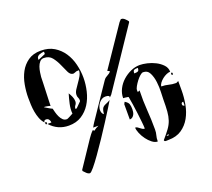

<svg xmlns="http://www.w3.org/2000/svg" viewBox="-132 -918 1252 1136"><g transform="rotate(-20 494.5 -350.0)"><path d="M736 -747Q747 -747 758 -736.5Q769 -726 773 -720Q774 -719 774 -717Q774 -714 773 -713L527 -347L513 -333Q516 -339 513 -342Q510 -345 505 -346.5Q500 -348 495 -348Q490 -348 488 -348Q477 -348 467 -342Q457 -336 449.5 -326.5Q442 -317 437.5 -305.5Q433 -294 433 -284Q433 -275 436 -266.5Q439 -258 447 -253Q449 -274 453 -283.5Q457 -293 464 -298Q471 -303 481.5 -307Q492 -311 507 -320Q501 -309 481.5 -278Q462 -247 436 -206Q410 -165 380 -120.5Q350 -76 323.5 -38.5Q297 -1 277 23Q257 47 250 47Q240 47 229 36.5Q218 26 213 20V13L320 -147Q326 -156 335 -167.5Q344 -179 353 -187L360 -180Q375 -192 393 -200H360L367 -213Q367 -214 375.5 -226.5Q384 -239 397.5 -259Q411 -279 427.5 -303.5Q444 -328 461 -353Q478 -378 493.5 -401Q509 -424 520 -440Q526 -449 532.5 -453.5Q539 -458 545.5 -461.5Q552 -465 557.5 -469Q563 -473 567 -480L553 -487L720 -733Q721 -735 726.5 -740Q732 -745 733 -747ZM138 -313Q138 -323 132 -332Q126 -341 113 -341Q100 -341 100 -327Q85 -343 77 -364Q69 -385 65 -407.5Q61 -430 60 -453Q59 -476 59 -497Q59 -536 66.5 -578Q74 -620 92.5 -654.5Q111 -689 143 -711.5Q175 -734 223 -734Q272 -734 306.5 -713Q341 -692 363.5 -658.5Q386 -625 396.5 -582.5Q407 -540 407 -497Q407 -456 397 -413.5Q387 -371 365.5 -337Q344 -303 310.5 -281.5Q277 -260 230 -260Q160 -260 113 -313ZM240 -722Q234 -722 226 -720.5Q218 -719 210.5 -716Q203 -713 198 -707.5Q193 -702 193 -693V-687L240 -707ZM340 -373Q341 -374 341 -379Q341 -389 337 -396.5Q333 -404 333 -415Q333 -430 343 -446Q353 -462 365 -478.5Q377 -495 387 -512.5Q397 -530 397 -548L380 -547Q378 -546 370 -543Q362 -540 360 -540Q341 -540 330 -563Q319 -586 307 -613.5Q295 -641 277 -664Q259 -687 225 -687Q210 -687 200 -675.5Q190 -664 184.5 -648Q179 -632 176.5 -615Q174 -598 173 -587Q173 -576 172 -550.5Q171 -525 170 -496.5Q169 -468 168 -442.5Q167 -417 167 -407Q164 -408 153.5 -410.5Q143 -413 140 -413H138Q137 -413 135.5 -413.5Q134 -414 133 -414Q129 -414 127 -413Q134 -409 148.5 -400Q163 -391 173 -387Q175 -378 179 -363Q183 -348 189.5 -334Q196 -320 206 -310Q216 -300 230 -300H233Q236 -301 241.5 -303.5Q247 -306 253.5 -309.5Q260 -313 265.5 -316Q271 -319 273 -320Q270 -348 277.5 -381Q285 -414 293 -440Q301 -427 307.5 -412.5Q314 -398 314 -383Q314 -370 306.5 -361Q299 -352 299 -340H307ZM927 -227Q927 -185 919 -141Q911 -97 891 -61Q871 -25 837.5 -2Q804 21 753 21Q750 21 739 21.5Q728 22 727 13Q754 -18 770 -40Q786 -62 794 -85.5Q802 -109 804.5 -139Q807 -169 807 -217Q807 -229 808.5 -260Q810 -291 806 -324Q802 -357 789.5 -382Q777 -407 749 -407Q741 -407 729 -396.5Q717 -386 706 -371.5Q695 -357 687 -342.5Q679 -328 679 -320L680 -307L693 -313Q691 -247 695.5 -188Q700 -129 700 -65Q700 -44 695.5 -29.5Q691 -15 691 8Q674 8 656.5 -5.5Q639 -19 625 -38Q611 -57 602 -78.5Q593 -100 593 -115Q601 -115 607 -111Q613 -107 618.5 -102.5Q624 -98 630.5 -94Q637 -90 645 -90Q645 -105 642 -132.5Q639 -160 635.5 -190Q632 -220 627.5 -248Q623 -276 620 -293Q620 -300 613 -300Q610 -301 599.5 -302Q589 -303 586 -303Q586 -333 600 -360.5Q614 -388 637 -408.5Q660 -429 688 -441.5Q716 -454 745 -454Q764 -454 790.5 -448Q817 -442 841.5 -429.5Q866 -417 883.5 -398.5Q901 -380 901 -355Q890 -355 876.5 -349Q863 -343 851 -333.5Q839 -324 830.5 -312.5Q822 -301 822 -291Q846 -291 866.5 -285.5Q887 -280 910 -280H913L927 -287ZM729 -442Q712 -442 705 -438.5Q698 -435 698 -418Q714 -418 721.5 -421.5Q729 -425 729 -442ZM907 -333Q902 -333 902 -340Q902 -347 907 -347Q912 -347 912 -340Q912 -333 907 -333ZM107 -313Q102 -313 102 -320Q102 -327 107 -327Q112 -327 112 -320Q112 -313 107 -313ZM587 -280Q607 -268 611 -255Q615 -242 615 -223Q615 -215 613.5 -206Q612 -197 608 -189.5Q604 -182 597 -176.5Q590 -171 580 -171V-267ZM913 -162Q900 -162 900 -150Q900 -138 913 -138ZM767 -7Q768 -10 760 -10Q752 -10 753 -7Q755 -4 760 -4Q765 -4 767 -7Z"/></g></svg>

Font: Genkaimincho
Style: Regular
Weight: 800
Designer: Dr. Ken Lunde (project architect, glyph set definition & overall production); Masataka HATTORI \u670D \u90E8 \u6B63 \u8C
Foundry: Adobe Systems Incorporated
Version: Version 1.00